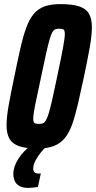

<svg xmlns="http://www.w3.org/2000/svg" viewBox="-20 -716 468 936"><path d="M164 8Q108 8 74.5 -3Q41 -14 26.5 -39Q12 -64 12 -105Q12 -145 22.5 -204Q33 -263 50 -343Q66 -422 79.5 -481Q93 -540 108 -581Q123 -622 144 -647.5Q165 -673 196.5 -684.5Q228 -696 275 -696Q332 -696 365.5 -685Q399 -674 413.5 -649.5Q428 -625 428 -584Q428 -544 417.5 -485Q407 -426 390 -345Q374 -270 360.5 -211.5Q347 -153 332.5 -111.5Q318 -70 296.5 -43.5Q275 -17 243 -4.5Q211 8 164 8ZM170 -112Q181 -112 188.5 -114.5Q196 -117 203 -128Q210 -139 217.5 -163.5Q225 -188 235 -232Q245 -276 259 -344Q279 -438 287.5 -485Q296 -532 296 -550Q296 -563 293 -568Q290 -573 284.5 -574.5Q279 -576 269 -576Q258 -576 250.5 -573.5Q243 -571 236 -560Q229 -549 222 -524.5Q215 -500 205 -456.5Q195 -413 181 -344Q168 -281 159 -240Q150 -199 146 -174.5Q142 -150 142 -137Q142 -125 145 -120Q148 -115 154.5 -113.5Q161 -112 170 -112ZM118 200Q91 200 75 191Q59 182 52 166.5Q45 151 45 132Q45 97 69 59Q93 21 134 -10L205 0Q193 10 178.5 28Q164 46 153 66.5Q142 87 142 107Q142 117 148 123.5Q154 130 169 130Q171 130 173 130Q175 130 179 129L165 195Q156 197 143 198.5Q130 200 118 200Z"/></svg>

Font: Saira ExtraCondensed ExtraBold
Style: Italic
Weight: 800
Width: 2
Italic angle: -12°
Designer: Hector Gatti with collaboration of the Omnibus-Type team
Foundry: Omnibus-Type
Version: Version 1.101